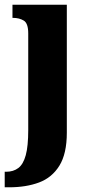

<svg xmlns="http://www.w3.org/2000/svg" viewBox="-42 -556 377 816"><path d="M-22 240V174H-16Q15 174 36 158Q57 142 67.5 103.5Q78 65 78 -3V-414Q78 -457 59 -468.5Q40 -480 14 -480H11V-536H242V8Q242 97 210.5 148Q179 199 124 219.5Q69 240 -3 240Z"/></svg>

Font: Noto Serif Armenian ExtraCondensed Black
Style: Regular
Weight: 900
Width: 2
Designer: Monotype Design Team
Foundry: Monotype Imaging Inc.
Version: Version 2.008; ttfautohint (v1.8.4.7-5d5b)